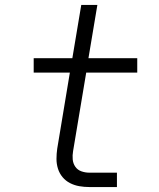

<svg xmlns="http://www.w3.org/2000/svg" viewBox="-20 -755 640 775"><path d="M341 0Q320 0 300 -3.5Q280 -7 262.5 -16Q245 -25 232.5 -40Q220 -55 214 -74Q208 -93 208 -113.5Q208 -134 211 -155L262 -462H116V-520H272L308 -735H373L337 -520H534V-462H328L275 -145Q272 -128 273.5 -111.5Q275 -95 284 -82Q293 -69 308.5 -63.5Q324 -58 341 -58H452V0Z"/></svg>

Font: Iosevka SS04 Light Extended
Style: Italic
Weight: 300
Width: 7
Italic angle: -9°
Monospace: yes
Designer: Belleve Invis
Foundry: Belleve Invis
Version: Version 19.0.0; ttfautohint (v1.8.4)